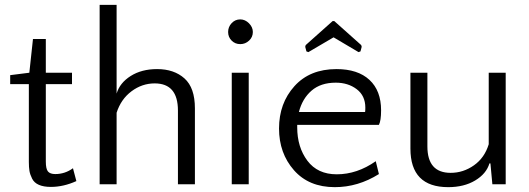

<svg xmlns="http://www.w3.org/2000/svg" viewBox="-20 -760 2184 792"><path d="M99 -92V-413H22V-450L101 -460L116 -599H169V-460H277V-413H169V-94Q169 -63 178 -52.5Q187 -42 208 -42Q248 -42 281 -66L295 -13Q242 11 190 11Q160 11 140.5 2.5Q121 -6 112.5 -23Q104 -40 101.5 -55Q99 -70 99 -92Z M784 0H714V-304Q714 -416 618 -416Q566 -416 522.5 -383.5Q479 -351 461 -295V0H391V-740H461V-374Q474 -418 519 -446.5Q564 -475 628 -475Q698 -475 741 -436.5Q784 -398 784 -313Z M1006 -460V0H936V-460ZM971 -680Q991 -680 1007 -664Q1023 -648 1023 -628Q1023 -607 1007.5 -592.5Q992 -578 971 -578Q950 -578 935.5 -592.5Q921 -607 921 -628Q921 -649 935.5 -664.5Q950 -680 971 -680Z M1368 -475Q1456 -475 1504 -430.5Q1552 -386 1552 -305Q1552 -262 1543 -245H1206V-235Q1206 -153 1248 -97Q1290 -41 1369 -41Q1453 -41 1530 -95L1543 -42Q1457 12 1361 12Q1254 12 1192.5 -58Q1131 -128 1131 -230Q1131 -334 1194.5 -404.5Q1258 -475 1368 -475ZM1365 -419Q1303 -419 1265 -386Q1227 -353 1213 -298H1486Q1487 -304 1487 -316Q1487 -365 1451.5 -392Q1416 -419 1365 -419ZM1352 -673H1359L1470 -574L1472 -567L1467 -548L1459 -545L1356 -606L1252 -545L1244 -548L1239 -567L1241 -574Z M1673 -460H1743V-156Q1743 -47 1839 -47Q1891 -47 1935 -78Q1979 -109 1996 -165V-460H2066V0H2011L2003 -86H1999Q1986 -43 1940 -15.5Q1894 12 1829 12Q1673 12 1673 -147Z"/></svg>

Font: Quattrocento Sans
Style: Regular
Weight: 400
Designer: Pablo Impallari
Foundry: Pablo Impallari, Igino Marini, Brenda Gallo
Version: Version 2.000